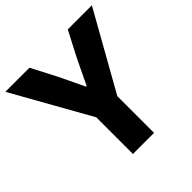

<svg xmlns="http://www.w3.org/2000/svg" viewBox="-189 -875 1030 1030"><g transform="rotate(-45 326.0 -360.0)"><path d="M246.1 -278.3 -2 -719.7H180.7L253.9 -579.1L324.2 -432.6H328.1L398.4 -579.1L471.7 -719.7H654.3L406.2 -278.3V0H246.1Z"/></g></svg>

Font: Reddit Sans Chocolate ExtraBold
Style: Regular
Weight: 800
Designer: Stephen Hutchings
Foundry: Reddit
Version: Version 1.011